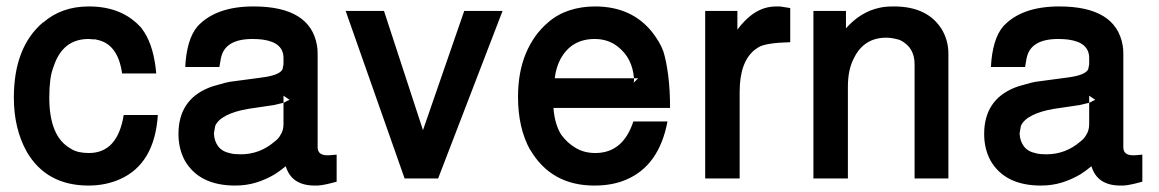

<svg xmlns="http://www.w3.org/2000/svg" viewBox="-20 -554 3597 596"><path d="M359 -326Q346 -419 279 -431Q277 -432 273.5 -432Q270 -432 267 -432Q264 -432 261 -432.5Q258 -433 255 -433Q175 -433 147 -349Q139 -329 136 -305Q133 -281 133 -251Q133 -130 199 -93Q211 -85 225.5 -82Q240 -79 256 -79Q345 -79 364 -197H470Q460 -46 353 2Q308 22 255 22Q124 22 63 -83Q23 -155 23 -251Q23 -408 114 -485V-484Q171 -534 256 -534Q360 -534 419 -467L428 -454Q458 -407 465 -326Z M1025 -74V10Q1007 15 993 18Q979 21 967 22H957Q885 22 867 -38Q857 -30 849 -24Q841 -18 833 -13Q804 4 774 13Q744 22 710 22Q599 22 554 -55Q534 -92 534 -138Q534 -244 629 -282L640 -286L679 -297L693 -300L790 -313Q848 -320 857 -339L860 -354V-374Q860 -422 796 -431H797Q789 -432 780.5 -432.5Q772 -433 764 -433Q678 -433 666 -374V-375L661 -346H555Q557 -388 566.5 -420Q576 -452 593 -472Q650 -534 767 -534Q943 -534 964 -413Q965 -407 965.5 -401Q966 -395 966 -386V-97Q966 -72 996 -72H1002ZM869 -240 879 -244 860 -257V-235Q862 -236 864.5 -237Q867 -238 870 -240ZM860 -235Q852 -233 845.5 -231.5Q839 -230 831 -228L750 -216Q709 -209 682.5 -195.5Q656 -182 648 -163L644 -140Q645 -116 657.5 -99.5Q670 -83 696 -78Q706 -75 727 -75Q787 -75 833 -115Q845 -124 850 -134Q860 -148 860 -169Z M1340 0H1236L1053 -520H1172L1293 -150L1421 -520H1540Z M1698 -219Q1700 -193 1706 -172.5Q1712 -152 1722 -136Q1741 -110 1767.5 -94.5Q1794 -79 1828 -79Q1914 -79 1946 -177H2052Q2026 -39 1923 4Q1881 22 1825 22Q1691 22 1626 -89V-88Q1588 -156 1588 -253Q1588 -330 1612.5 -388.5Q1637 -447 1682 -485Q1711 -510 1748 -522Q1785 -534 1827 -534Q1943 -534 2007 -451Q2016 -439 2024.5 -425Q2033 -411 2039 -395Q2048 -367 2054 -321.5Q2060 -276 2060 -219ZM1948 -303Q1948 -301 1947.5 -300Q1947 -299 1947 -297L1961 -311H1948ZM1948 -311Q1943 -374 1898 -409Q1868 -433 1826 -433Q1754 -433 1720 -371Q1706 -345 1702 -311Z M2169 -520H2269V-462Q2275 -470 2279.5 -475.5Q2284 -481 2291 -488Q2335 -534 2389 -534H2401L2433 -529V-423Q2394 -422 2369.5 -418Q2345 -414 2334 -407L2325 -401Q2276 -364 2276 -269V0H2169Z M2505 -520H2606V-466Q2652 -518 2711 -530Q2727 -534 2755 -534Q2860 -534 2904 -462Q2913 -447 2918.5 -428Q2924 -409 2924 -386V0H2819V-355Q2819 -408 2773 -430Q2763 -433 2752.5 -435Q2742 -437 2731 -437Q2661 -437 2630 -372Q2612 -337 2612 -285V0H2505Z M3526 -74V10Q3508 15 3494 18Q3480 21 3468 22H3458Q3386 22 3368 -38Q3358 -30 3350 -24Q3342 -18 3334 -13Q3305 4 3275 13Q3245 22 3211 22Q3100 22 3055 -55Q3035 -92 3035 -138Q3035 -244 3130 -282L3141 -286L3180 -297L3194 -300L3291 -313Q3349 -320 3358 -339L3361 -354V-374Q3361 -422 3297 -431H3298Q3290 -432 3281.5 -432.5Q3273 -433 3265 -433Q3179 -433 3167 -374V-375L3162 -346H3056Q3058 -388 3067.5 -420Q3077 -452 3094 -472Q3151 -534 3268 -534Q3444 -534 3465 -413Q3466 -407 3466.5 -401Q3467 -395 3467 -386V-97Q3467 -72 3497 -72H3503ZM3370 -240 3380 -244 3361 -257V-235Q3363 -236 3365.5 -237Q3368 -238 3371 -240ZM3361 -235Q3353 -233 3346.5 -231.5Q3340 -230 3332 -228L3251 -216Q3210 -209 3183.5 -195.5Q3157 -182 3149 -163L3145 -140Q3146 -116 3158.5 -99.5Q3171 -83 3197 -78Q3207 -75 3228 -75Q3288 -75 3334 -115Q3346 -124 3351 -134Q3361 -148 3361 -169Z"/></svg>

Font: Ekushey Amar Bangla
Style: Bold
Weight: 700
Designer: Al Mamun Sumon
Foundry: Al Mamun Sumon
Version: Version 1.0